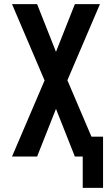

<svg xmlns="http://www.w3.org/2000/svg" viewBox="-20 -755 540 926"><path d="M379 151V0H341L250 -230L159 0H38L195 -367L38 -735H159L250 -505L341 -735H462L305 -368L421 -96H477V151Z"/></svg>

Font: Iosevka Algr
Style: Bold
Weight: 700
Monospace: yes
Designer: Belleve Invis
Foundry: Belleve Invis
Version: Version 26.0.2; ttfautohint (v1.8.3)